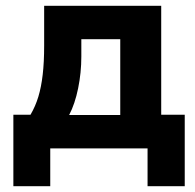

<svg xmlns="http://www.w3.org/2000/svg" viewBox="-20 -511 673 661"><path d="M26 130V-116H85Q102 -145 112 -178Q122 -211 127 -254Q132 -297 132 -354V-491H535V-116H616V130H488V0H153V130ZM218 -115H394V-376H260V-316Q260 -261 249 -207Q238 -153 218 -115Z"/></svg>

Font: Nunito Sans 12pt ExtraBold
Style: Regular
Weight: 800
Designer: Vernon Adams
Foundry: Vernon Adams
Version: Version 3.101;gftools[0.9.27]